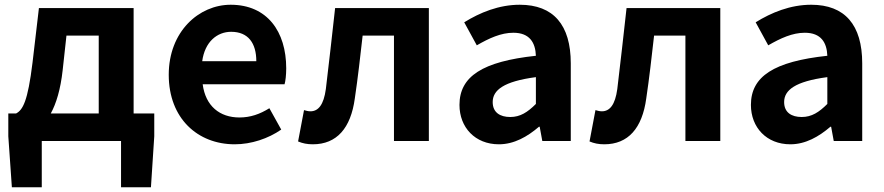

<svg xmlns="http://www.w3.org/2000/svg" viewBox="-20 -594 3724 809"><path d="M194 -116C217 -158 235 -217 244 -298L260 -444H396V-116ZM543 -116V-560H144L117 -330C97 -166 76 -131 48 -116H15V-20L30 195H156V0H490V195H616L630 -20V-116Z M969 14C1039 14 1110 -10 1165 -48L1115 -138C1075 -113 1035 -99 989 -99C906 -99 846 -147 834 -239H1179C1183 -252 1186 -279 1186 -306C1186 -461 1106 -574 952 -574C818 -574 691 -461 691 -279C691 -95 813 14 969 14ZM832 -336C843 -418 895 -460 954 -460C1026 -460 1060 -412 1060 -336Z M1298 14C1399 14 1458 -54 1475 -179C1488 -266 1498 -356 1508 -444H1640V0H1787V-560H1392C1379 -446 1367 -332 1353 -219C1344 -152 1321 -125 1288 -125C1277 -125 1269 -128 1261 -130L1236 2C1255 10 1274 14 1298 14Z M2082 14C2146 14 2202 -18 2251 -60H2254L2265 0H2385V-327C2385 -489 2312 -574 2170 -574C2082 -574 2002 -541 1936 -500L1989 -403C2041 -433 2091 -456 2143 -456C2212 -456 2236 -414 2238 -359C2013 -335 1916 -272 1916 -152C1916 -57 1982 14 2082 14ZM2130 -101C2087 -101 2056 -120 2056 -164C2056 -214 2102 -251 2238 -269V-156C2203 -121 2172 -101 2130 -101Z M2526 14C2627 14 2686 -54 2703 -179C2716 -266 2726 -356 2736 -444H2868V0H3015V-560H2620C2607 -446 2595 -332 2581 -219C2572 -152 2549 -125 2516 -125C2505 -125 2497 -128 2489 -130L2464 2C2483 10 2502 14 2526 14Z M3310 14C3374 14 3430 -18 3479 -60H3482L3493 0H3613V-327C3613 -489 3540 -574 3398 -574C3310 -574 3230 -541 3164 -500L3217 -403C3269 -433 3319 -456 3371 -456C3440 -456 3464 -414 3466 -359C3241 -335 3144 -272 3144 -152C3144 -57 3210 14 3310 14ZM3358 -101C3315 -101 3284 -120 3284 -164C3284 -214 3330 -251 3466 -269V-156C3431 -121 3400 -101 3358 -101Z"/></svg>

Font: Noto Sans Japanese Bold
Style: Bold
Weight: 700
Designer: Ryoko NISHIZUKA (kana & ideographs); Paul D. Hunt (Latin, Greek & Cyrillic); Wenlong ZHANG (bopomofo); Sandoll Communica
Foundry: Adobe Systems Incorporated
Version: Version 1.000;PS 1;hotconv 1.0.78;makeotf.lib2.5.61930